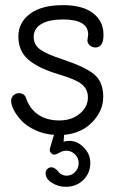

<svg xmlns="http://www.w3.org/2000/svg" viewBox="-20 -513 456 740"><path d="M224.1 -283.2Q312.5 -253.4 345.2 -224.6Q377.9 -195.8 377.9 -140.1Q377.9 -86.4 336.4 -43Q294.9 0.5 227.1 6.8L225.1 33.2Q235.4 29.8 247.1 29.8Q278.3 29.8 303.2 55.4Q328.1 81.1 328.1 115.2Q328.1 154.3 301 180.7Q273.9 207 233.9 207Q204.6 207 180.2 191.7Q155.8 176.3 155.8 154.8Q155.8 144.5 162.4 138.2Q168.9 131.8 178.2 131.8Q189 131.8 200.2 143.1Q205.6 149.9 208.5 153.1Q211.4 156.2 219.2 160.2Q227.1 164.1 236.8 164.1Q255.9 164.1 269.5 149.9Q283.2 135.7 283.2 115.2Q283.2 96.2 269 82Q254.9 67.9 235.8 67.9Q222.2 67.9 209 75.4Q195.8 83 189.9 83Q183.1 83 177.5 77.6Q171.9 72.3 171.9 64Q171.9 58.6 188 6.8Q148.4 3.9 115.5 -11.5Q82.5 -26.9 63.2 -47.6Q43.9 -68.4 33.4 -88.6Q22.9 -108.9 22.9 -124Q22.9 -136.7 31.7 -145.3Q40.5 -153.8 53.2 -153.8Q75.2 -153.8 81.1 -132.8Q95.7 -92.3 128.2 -70.6Q160.6 -48.8 209 -48.8Q256.3 -48.8 287.6 -75Q318.8 -101.1 318.8 -137.2Q318.8 -168.5 295.9 -187.7Q272.9 -207 204.1 -227.1Q122.6 -252.4 86.7 -285.4Q50.8 -318.4 50.8 -372.1Q50.8 -426.3 95.5 -459.7Q140.1 -493.2 223.1 -493.2Q297.9 -493.2 338.4 -462.4Q378.9 -431.6 378.9 -378.9Q378.9 -330.1 348.1 -330.1Q335 -330.1 325.9 -338.1Q316.9 -346.2 316.9 -357.9Q316.9 -361.8 318.4 -368.7Q319.8 -375.5 319.8 -379.9Q319.8 -438 223.1 -438Q168.5 -438 139.2 -420.4Q109.9 -402.8 109.9 -371.1Q109.9 -340.3 135.3 -322Q160.6 -303.7 224.1 -283.2Z"/></svg>

Font: Comic Neue
Style: Regular
Weight: 400
Designer: Craig Rozynski
Foundry: Craig Rozynski
Version: Version 2.003;hotconv 1.0.109;makeotfexe 2.5.65596